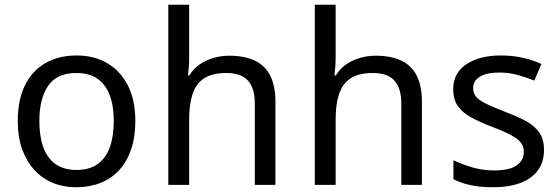

<svg xmlns="http://www.w3.org/2000/svg" viewBox="-20 -780 2360 810"><path d="M551 -269Q551 -202 533.5 -150.5Q516 -99 483.5 -63Q451 -27 404.5 -8.5Q358 10 301 10Q248 10 203 -8.5Q158 -27 125 -63Q92 -99 73.5 -150.5Q55 -202 55 -269Q55 -358 85 -419.5Q115 -481 171 -513.5Q227 -546 304 -546Q377 -546 432.5 -513.5Q488 -481 519.5 -419.5Q551 -358 551 -269ZM146 -269Q146 -206 162.5 -159.5Q179 -113 214 -88Q249 -63 303 -63Q357 -63 392 -88Q427 -113 443.5 -159.5Q460 -206 460 -269Q460 -333 443 -378Q426 -423 391.5 -447.5Q357 -472 302 -472Q220 -472 183 -418Q146 -364 146 -269Z M778 -537Q778 -518 776.5 -498Q775 -478 773 -462H779Q796 -490 822 -508Q848 -526 880 -535.5Q912 -545 946 -545Q1011 -545 1054.5 -524.5Q1098 -504 1120 -461Q1142 -418 1142 -349V0H1055V-343Q1055 -408 1026 -440Q997 -472 935 -472Q875 -472 841 -449.5Q807 -427 792.5 -383.5Q778 -340 778 -277V0H690V-760H778Z M1396 -537Q1396 -518 1394.5 -498Q1393 -478 1391 -462H1397Q1414 -490 1440 -508Q1466 -526 1498 -535.5Q1530 -545 1564 -545Q1629 -545 1672.5 -524.5Q1716 -504 1738 -461Q1760 -418 1760 -349V0H1673V-343Q1673 -408 1644 -440Q1615 -472 1553 -472Q1493 -472 1459 -449.5Q1425 -427 1410.5 -383.5Q1396 -340 1396 -277V0H1308V-760H1396Z M2275 -148Q2275 -96 2249 -61Q2223 -26 2175 -8Q2127 10 2061 10Q2005 10 1964.5 1Q1924 -8 1893 -24V-104Q1925 -88 1970.5 -74.5Q2016 -61 2063 -61Q2130 -61 2160 -82.5Q2190 -104 2190 -140Q2190 -160 2179 -176Q2168 -192 2139.5 -208Q2111 -224 2058 -244Q2006 -264 1969 -284Q1932 -304 1912 -332Q1892 -360 1892 -404Q1892 -472 1947.5 -509Q2003 -546 2093 -546Q2142 -546 2184.5 -536.5Q2227 -527 2264 -510L2234 -440Q2200 -454 2163 -464Q2126 -474 2087 -474Q2033 -474 2004.5 -456.5Q1976 -439 1976 -409Q1976 -387 1989 -371.5Q2002 -356 2032.5 -341.5Q2063 -327 2114 -307Q2165 -288 2201 -268Q2237 -248 2256 -219.5Q2275 -191 2275 -148Z"/></svg>

Font: hexutelugu05
Style: Book
Weight: 400
Designer: Jelle Bosma - Monotype Design Team
Foundry: Monotype Imaging Inc.
Version: Version 2.003